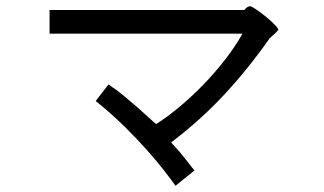

<svg xmlns="http://www.w3.org/2000/svg" viewBox="-20 -598 1040 616"><path d="M139 -566H764Q774 -578 782 -578Q787 -578 803 -567Q819 -556 835.5 -542.5Q852 -529 863.5 -516.5Q875 -504 872 -501Q868 -496 861 -489.5Q854 -483 845 -475Q777 -378 700.5 -295.5Q624 -213 529 -141Q558 -110 577.5 -84.5Q597 -59 604 -51L543 -2Q529 -22 506 -51.5Q483 -81 451.5 -116.5Q420 -152 379 -192.5Q338 -233 287 -274L328 -327Q354 -310 377.5 -290.5Q401 -271 421 -253.5Q441 -236 456.5 -221.5Q472 -207 481 -200Q516 -222 555 -254.5Q594 -287 631.5 -325.5Q669 -364 702 -406.5Q735 -449 758 -490H139Z"/></svg>

Font: D2Coding ligature
Style: Regular
Weight: 400
Monospace: yes
Designer: Yong-Rak Park; Jeong-Hwan Yoon; Sang-Min Lee;
Foundry: NHN Corporation
Version: Version 1.3.2; Build 20180524